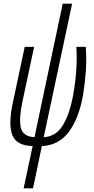

<svg xmlns="http://www.w3.org/2000/svg" viewBox="-20 -785 507 1041"><path d="M108 236 157 7Q70 5 47 -52.5Q24 -110 50 -230L114 -531H165L101 -231Q82 -140 93 -92.5Q104 -45 167 -41L320 -765H371L217 -41Q283 -45 320 -104.5Q357 -164 377 -271Q389 -338 393.5 -405Q398 -472 394 -531H445Q450 -467 445.5 -401Q441 -335 430 -268Q407 -141 352.5 -69Q298 3 207 7L159 236Z"/></svg>

Font: Noto Sans ExtraCondensed Light
Style: Italic
Weight: 300
Width: 2
Italic angle: -12°
Designer: Monotype Design Team
Foundry: Monotype Imaging Inc.
Version: Version 2.013; ttfautohint (v1.8.4.7-5d5b)